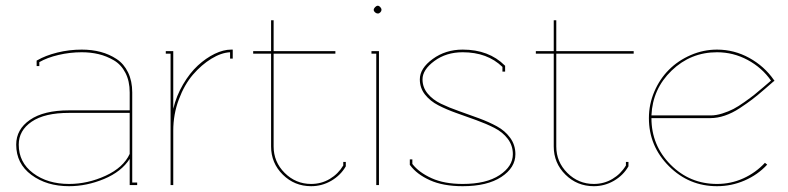

<svg xmlns="http://www.w3.org/2000/svg" viewBox="-20 -641 2731 665"><path d="M106.9 -412.1V-431.2L108.9 -432.1Q137.2 -448.7 178.5 -459Q219.7 -469.2 263.2 -469.2Q298.3 -469.2 328.6 -461.2Q358.9 -453.1 384 -436.5Q409.2 -419.9 423.6 -390.1Q438 -360.4 438 -320.8V-8.8H455.1V0H429.2V-90.8Q400.9 -46.4 340.6 -21.2Q280.3 3.9 219.2 3.9Q141.6 3.9 88.9 -35.2Q36.1 -74.2 36.1 -140.1Q36.1 -192.9 83.7 -225.8Q131.3 -258.8 219.2 -258.8H429.2V-320.8Q429.2 -360.4 414.3 -388.9Q399.4 -417.5 374.3 -432.1Q349.1 -446.8 321.8 -453.4Q294.4 -460 263.2 -460Q222.2 -460 182.6 -450.7Q143.1 -441.4 116.2 -425.8V-412.1ZM429.2 -250H219.2Q134.3 -250 89.6 -219.5Q44.9 -189 44.9 -140.1Q44.9 -78.6 94.7 -41.3Q144.5 -3.9 219.2 -3.9Q283.7 -3.9 345.5 -32.2Q407.2 -60.5 429.2 -107.9Z M780.8 -469.2H786.1V-438H776.9V-460Q746.1 -458.5 712.2 -437.7Q678.2 -417 648.4 -382.6Q618.7 -348.1 599.4 -296.6Q580.1 -245.1 580.1 -188V0H570.8V-455.1H554.2V-463.9H580.1V-264.2Q590.8 -309.1 614 -348.6Q637.2 -388.2 665.3 -414.1Q693.4 -439.9 723.6 -454.6Q753.9 -469.2 780.8 -469.2Z M927.7 -133.8Q927.7 -80.1 966.1 -42Q1004.4 -3.9 1057.6 -3.9Q1092.8 -3.9 1122.1 -21.2Q1151.4 -38.6 1168.9 -67.9V-80.1H1177.7V-65.9V-64.9Q1159.7 -33.7 1127.4 -14.9Q1095.2 3.9 1057.6 3.9Q1000 3.9 959.5 -36.1Q918.9 -76.2 918.9 -133.8V-455.1H856.9V-463.9H918.9V-570.8H927.7V-463.9H1141.6V-455.1H927.7Z M1274.4 -606.9Q1274.4 -611.3 1279.1 -616.2Q1283.7 -621.1 1288.6 -621.1Q1293 -621.1 1297.1 -616.5Q1301.3 -611.8 1301.3 -606.9Q1301.3 -602.5 1297.4 -598.4Q1293.5 -594.2 1288.6 -594.2Q1283.7 -594.2 1279.1 -598.1Q1274.4 -602.1 1274.4 -606.9ZM1283.2 -455.1H1266.6V-463.9H1292.5V0H1283.2Z M1408.2 -73.2Q1430.7 -43.9 1474.6 -23.9Q1518.6 -3.9 1582.5 -3.9Q1664.1 -3.9 1710.2 -34.4Q1756.3 -64.9 1756.3 -106.9Q1756.3 -137.2 1738.5 -160.4Q1720.7 -183.6 1692.4 -198Q1664.1 -212.4 1629.6 -224.9Q1595.2 -237.3 1560.8 -249.5Q1526.4 -261.7 1498 -276.4Q1469.7 -291 1451.9 -313.7Q1434.1 -336.4 1434.1 -366.2Q1434.1 -404.3 1478.8 -436.8Q1523.4 -469.2 1582.5 -469.2Q1673.3 -469.2 1728.5 -414.1L1729.5 -413.1V-393.1H1720.2V-409.2Q1668 -460 1582.5 -460Q1525.4 -460 1484.4 -429.7Q1443.4 -399.4 1443.4 -366.2Q1443.4 -338.4 1461.2 -316.9Q1479 -295.4 1507.3 -281.7Q1535.6 -268.1 1570.1 -256.1Q1604.5 -244.1 1638.7 -231.4Q1672.9 -218.8 1701.2 -203.4Q1729.5 -188 1747.3 -163.3Q1765.1 -138.7 1765.1 -106.9Q1765.1 -60.1 1716.3 -28.1Q1667.5 3.9 1582.5 3.9Q1515.1 3.9 1469.5 -16.6Q1423.8 -37.1 1400.4 -68.8L1399.4 -69.8V-88.9H1408.2Z M1906.7 -133.8Q1906.7 -80.1 1945.1 -42Q1983.4 -3.9 2036.6 -3.9Q2071.8 -3.9 2101.1 -21.2Q2130.4 -38.6 2147.9 -67.9V-80.1H2156.7V-65.9V-64.9Q2138.7 -33.7 2106.4 -14.9Q2074.2 3.9 2036.6 3.9Q1979 3.9 1938.5 -36.1Q1897.9 -76.2 1897.9 -133.8V-455.1H1835.9V-463.9H1897.9V-570.8H1906.7V-463.9H2174.8V-455.1H1906.7Z M2441.4 -241.2Q2460.4 -241.2 2481.9 -248Q2503.4 -254.9 2520 -263.4Q2536.6 -272 2558.8 -287.8Q2581.1 -303.7 2592.8 -313Q2604.5 -322.3 2625.2 -340.1Q2646 -357.9 2650.4 -361.8Q2619.1 -406.7 2569.6 -433.3Q2520 -460 2463.4 -460Q2372.1 -460 2306.2 -396.5Q2240.2 -333 2236.3 -241.2ZM2236.3 -231.9Q2236.3 -137.2 2302.7 -70.6Q2369.1 -3.9 2463.4 -3.9Q2511.7 -3.9 2554.4 -23.2Q2597.2 -42.5 2629.4 -77.1L2637.2 -70.8Q2604.5 -35.6 2559.1 -15.9Q2513.7 3.9 2463.4 3.9Q2366.2 3.9 2296.9 -65.4Q2227.5 -134.8 2227.5 -231.9Q2227.5 -279.8 2246.3 -323.7Q2265.1 -367.7 2296.9 -399.4Q2328.6 -431.2 2372.3 -450.2Q2416 -469.2 2463.4 -469.2Q2522.9 -469.2 2575.2 -440.4Q2627.4 -411.6 2660.6 -363.8L2662.6 -360.8L2659.2 -358.9Q2652.8 -353.5 2628.2 -332Q2603.5 -310.5 2585.9 -297.1Q2568.4 -283.7 2542.5 -266.6Q2516.6 -249.5 2490.7 -240.7Q2464.8 -231.9 2440.4 -231.9Z"/></svg>

Font: Rawengulk
Style: Ultralight
Weight: 200
Version: Version 0.92